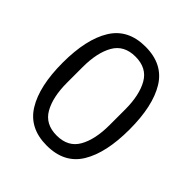

<svg xmlns="http://www.w3.org/2000/svg" viewBox="-196 -845 991 991"><g transform="rotate(45 300.0 -349.0)"><path d="M300 12Q173 12 114.5 -83Q56 -178 56 -349Q56 -520 114.5 -615Q173 -710 300 -710Q428 -710 486 -615Q544 -520 544 -349Q544 -178 486 -83Q428 12 300 12ZM300 -61Q383 -61 419 -124Q455 -187 455 -292V-406Q455 -511 419 -574Q383 -637 300 -637Q217 -637 181 -574Q145 -511 145 -406V-292Q145 -187 181 -124Q217 -61 300 -61Z"/></g></svg>

Font: Lilex
Style: Regular
Weight: 400
Monospace: yes
Designer: Mike Abbink, Paul van der Laan, Pieter van Rosmalen, Mikhael Khrustik
Foundry: Mikhael Khrustik
Version: Version 2.510